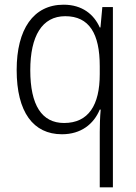

<svg xmlns="http://www.w3.org/2000/svg" viewBox="-20 -562 581 818"><path d="M405 0V236H461V-532H416L408 -445H405C380 -501 330 -542 251 -542C122 -542 51 -437 51 -264C51 -84 122 10 244 10C325 10 379 -33 405 -95H409C406 -65 405 -24 405 0ZM253 -38C158 -38 109 -114 109 -263C109 -408 159 -493 258 -493C360 -493 405 -419 405 -280V-246C405 -114 357 -38 253 -38Z"/></svg>

Font: Noto Sans Telugu SemiCondensed Light
Style: Regular
Weight: 300
Width: 4
Designer: Jelle Bosma - Monotype Design Team
Foundry: Monotype Imaging Inc.
Version: Version 2.005